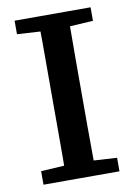

<svg xmlns="http://www.w3.org/2000/svg" viewBox="-78 -718 537 769"><g transform="rotate(-10 190.5 -333.5)"><path d="M36 0V-55L171 -63H210L345 -55V0ZM130 0Q131 -51 131 -102Q131 -153 131 -205Q131 -257 131 -309V-359Q131 -410 131 -461.5Q131 -513 131 -564.5Q131 -616 130 -667H251Q251 -616 250.5 -565Q250 -514 250 -462.5Q250 -411 250 -359V-309Q250 -258 250 -206Q250 -154 250.5 -103Q251 -52 251 0ZM36 -612V-667H345V-612L210 -604H171Z"/></g></svg>

Font: Source Serif 4 Medium
Style: Regular
Weight: 500
Designer: Frank Grießhammer
Foundry: Adobe Systems Incorporated
Version: Version 4.004;hotconv 1.0.116;makeotfexe 2.5.65601